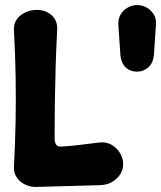

<svg xmlns="http://www.w3.org/2000/svg" viewBox="-20 -721 634 756"><path d="M124 15Q101 16 79.5 6Q58 -4 45.5 -23Q33 -42 35 -66Q40 -160 41.5 -247Q43 -334 41.5 -420.5Q40 -507 35 -601Q33 -626 45.5 -644Q58 -662 79.5 -672Q101 -682 125 -682Q162 -682 185 -659.5Q208 -637 205 -601Q201 -523 199 -454.5Q197 -386 196 -318.5Q195 -251 195 -177Q195 -160 201.5 -151Q208 -142 224 -144Q260 -146 298.5 -151Q337 -156 372 -160Q399 -163 420 -150.5Q441 -138 453 -117.5Q465 -97 465 -74Q465 -53 453.5 -35Q442 -17 422 -5Q402 7 376 8ZM446 -624Q445 -648 455.5 -665Q466 -682 483.5 -691.5Q501 -701 519 -701H521Q540 -701 557 -691.5Q574 -682 585 -665Q596 -648 594 -624L586 -504Q583 -473 564 -456Q545 -439 521 -439H519Q492 -439 474.5 -456Q457 -473 454 -504Z"/></svg>

Font: Winky Sans
Style: Bold
Weight: 700
Designer: Simon Atzbach
Foundry: typofactur
Version: Version 1.205